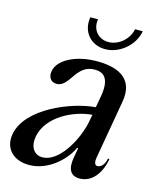

<svg xmlns="http://www.w3.org/2000/svg" viewBox="-115 -776 707 867"><g transform="rotate(15 238.5 -342.0)"><path d="M340 16C397 16 436 -35 448 -104H441C436 -74 418 -59 404 -59C390 -59 386 -74 391 -100L438 -370C455 -468 398 -516 280 -516C181 -516 102 -474 93 -420C88 -394 100 -370 129 -370C190 -370 191 -477 280 -477C318 -477 353 -458 338 -370L328 -314C219 -306 19 -227 -4 -99C-16 -29 32 16 103 16C194 16 268 -57 294 -115H299L291 -70C281 -15 296 16 340 16ZM100 -115C118 -213 234 -270 322 -277L314 -235C293 -143 226 -33 153 -33C114 -33 92 -66 100 -115ZM199 -700C187 -632 232 -578 300 -578C367 -578 432 -632 444 -700H408C399 -652 354 -613 306 -613C258 -613 226 -652 235 -700Z"/></g></svg>

Font: RL Madena Oblique
Style: Regular
Weight: 400
Italic angle: -10°
Designer: I Kadek Wantara Putra
Foundry: Roughlines ID
Version: Version 1.000;Glyphs 3.1.2 (3151)